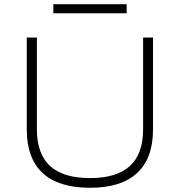

<svg xmlns="http://www.w3.org/2000/svg" viewBox="-20 -883 854 911"><path d="M407 8Q258 8 182.5 -62Q107 -132 107 -268V-705H155V-270Q155 -152 218 -95Q281 -38 407 -38Q533 -38 596 -95Q659 -152 659 -270V-705H706V-268Q706 -132 630.5 -62Q555 8 407 8ZM233 -820V-863H581V-820Z"/></svg>

Font: Nunito Sans 10pt SemiExpanded ExtraLight
Style: Regular
Weight: 250
Width: 6
Designer: Vernon Adams
Foundry: Vernon Adams
Version: Version 3.101;gftools[0.9.27]